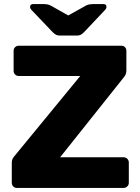

<svg xmlns="http://www.w3.org/2000/svg" viewBox="-20 -925 690 945"><path d="M63 0Q52 0 45 -7.5Q38 -15 38 -26V-123Q38 -137 43.5 -146Q49 -155 53 -159L375 -551H72Q62 -551 54.5 -558Q47 -565 47 -576V-675Q47 -686 54.5 -693Q62 -700 72 -700H577Q588 -700 595 -693Q602 -686 602 -675V-578Q602 -567 598.5 -559Q595 -551 589 -544L276 -151H588Q599 -151 606.5 -143.5Q614 -136 614 -125V-25Q614 -15 606.5 -7.5Q599 0 588 0ZM274 -750Q264 -750 256.5 -753.5Q249 -757 239 -767L136 -875Q128 -883 128 -891Q128 -905 144 -905H194Q203 -905 212 -903.5Q221 -902 229 -898L316 -849L404 -898Q412 -902 421 -903.5Q430 -905 438 -905H489Q504 -905 504 -891Q504 -883 496 -875L394 -767Q384 -757 376.5 -753.5Q369 -750 359 -750Z"/></svg>

Font: DVN-Rubik
Style: Bold
Weight: 700
Designer: Hubert and Fischer
Foundry: Hubert & Fischer
Version: Version 2.102